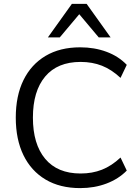

<svg xmlns="http://www.w3.org/2000/svg" viewBox="-20 -957 713 986"><path d="M392 9Q288 9 214 -35Q140 -79 100.5 -160Q61 -241 61 -353Q61 -465 100.5 -545.5Q140 -626 214 -670Q288 -714 392 -714Q465 -714 527 -691Q589 -668 631 -624L599 -557Q553 -600 503.5 -619.5Q454 -639 394 -639Q275 -639 212 -564Q149 -489 149 -353Q149 -217 212 -141.5Q275 -66 394 -66Q454 -66 503.5 -85.5Q553 -105 599 -148L631 -81Q589 -38 527 -14.5Q465 9 392 9ZM226 -765 349 -937H425L548 -765H487L387 -884L287 -765Z"/></svg>

Font: Nunito Sans 12pt ExtraLight 12pt
Style: Regular
Weight: 400
Version: Version 3.101;gftools[0.9.27]